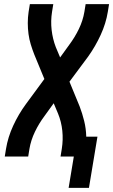

<svg xmlns="http://www.w3.org/2000/svg" viewBox="-20 -755 546 926"><path d="M311 151 336 0H272L278 -37Q285 -81 280.5 -124.5Q276 -168 260 -207L239 -257L195 -196Q168 -160 148.5 -119.5Q129 -79 122 -37L116 0H3L9 -37Q18 -93 43.5 -148.5Q69 -204 105 -253L194 -374L145 -493Q136 -516 128.5 -540.5Q121 -565 117.5 -591Q114 -617 114 -644Q114 -671 118 -698L124 -735H237L231 -698Q224 -654 229 -610.5Q234 -567 249 -528L270 -478L314 -539Q341 -575 360.5 -615.5Q380 -656 387 -698L393 -735H506L500 -698Q491 -642 465.5 -586.5Q440 -531 405 -482L315 -361L364 -242Q377 -208 386 -171.5Q395 -135 396 -96H450L409 151Z"/></svg>

Font: Iosevka Term Curly Oblique
Style: Bold
Weight: 700
Italic angle: -9°
Designer: Belleve Invis
Foundry: Belleve Invis
Version: Version 32.3.0